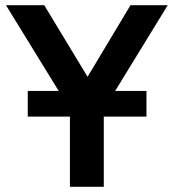

<svg xmlns="http://www.w3.org/2000/svg" viewBox="-20 -720 669 740"><path d="M249.5 0V-299L3 -700H150.5L317.5 -424L483 -700H626.5L380 -298V0ZM87 -270.5V-369.5H544.5V-270.5Z"/></svg>

Font: Geologica Roman Medium
Style: Regular
Weight: 500
Designer: Sindre Bremnes, Frode Helland
Foundry: Monokrom Skriftforlag AS
Version: Version 1.010;gftools[0.9.28]